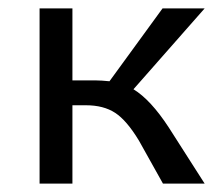

<svg xmlns="http://www.w3.org/2000/svg" viewBox="-20 -436 528 456"><path d="M297 -224Q338 -199 381 -133L466 0H367L310 -102Q281 -150 253.5 -168Q226 -186 184 -186H152V0H74V-416H152V-245H209Q220 -245 240 -243L366 -416H466Z"/></svg>

Font: EauTest Medium
Style: Italic
Weight: 500
Italic angle: -12°
Designer: Christian Thalmann (Catharsis Fonts)
Version: Version 0.001;PS 000.001;hotconv 1.0.88;makeotf.lib2.5.64775